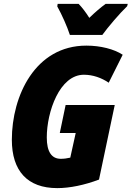

<svg xmlns="http://www.w3.org/2000/svg" viewBox="-20 -959 678 989"><path d="M340 -779H507C535 -818 598 -892 635 -927L638 -939H524C499 -921 471 -897 440 -867C424 -893 402 -922 385 -939H277L275 -926C299 -883 326 -822 340 -779ZM275 10C340 10 416 -6 490 -34L571 -418H318L288 -274H370L342 -147C324 -143 310 -141 293 -141C246 -141 221 -177 221 -251C221 -383 287 -574 412 -574C459 -574 503 -558 540 -533L612 -677C568 -706 498 -724 425 -724C161 -724 41 -465 41 -239C41 -79 121 10 275 10Z"/></svg>

Font: Noto Sans Condensed Black
Style: Italic
Weight: 900
Width: 3
Italic angle: -12°
Designer: Monotype Design Team
Foundry: Monotype Imaging Inc.
Version: Version 2.013